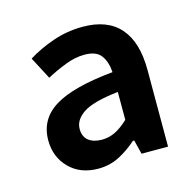

<svg xmlns="http://www.w3.org/2000/svg" viewBox="-68 -880 533 525"><g transform="rotate(-15 199.0 -618.0)"><path d="M150 -425Q99 -425 68 -456.5Q37 -488 37 -535Q37 -595 89 -627Q141 -659 255 -670Q253 -700 239.5 -718Q226 -736 193 -736Q167 -736 138.5 -725Q110 -714 84 -700L51 -763Q83 -783 123.5 -797Q164 -811 208 -811Q278 -811 313.5 -770.5Q349 -730 349 -651V-434H274L264 -474H260Q238 -454 210.5 -439.5Q183 -425 150 -425ZM180 -499Q200 -499 218 -508Q236 -517 255 -535V-614Q184 -606 156 -587.5Q128 -569 128 -543Q128 -521 142 -510Q156 -499 180 -499Z"/></g></svg>

Font: Noto Sans JP SemiBold
Style: Regular
Weight: 600
Designer: Ryoko NISHIZUKA  (kana, bopomofo & ideographs); Paul D. Hunt (Latin, Greek & Cyrillic); Sandoll Communications , Soo-you
Foundry: Adobe
Version: Version 2.004-H2;hotconv 1.0.118;makeotfexe 2.5.65603